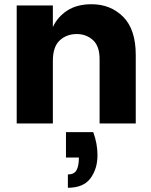

<svg xmlns="http://www.w3.org/2000/svg" viewBox="-20 -584 716 908"><path d="M622 0H451V-304Q451 -366 419.5 -394.5Q388 -423 343 -423Q295 -423 262.5 -393Q230 -363 230 -296V0H59V-558H230V-456Q252 -504 298 -534Q344 -564 413 -564Q503 -564 562.5 -504.5Q622 -445 622 -324ZM301 304V241Q330 241 341.5 221.5Q353 202 353 161H292V41H421Q441 95 441 150Q441 214 408 259Q375 304 301 304Z"/></svg>

Font: Ulagadi Sans
Style: Bold
Weight: 700
Designer: Ninad Kale (Devanagari), Jonny Pinhorn (Latin)
Foundry: Indian Type Foundry
Version: Version 3.01;March 29, 2020;FontCreator 12.0.0.2522 64-bit; 